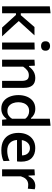

<svg xmlns="http://www.w3.org/2000/svg" viewBox="1055 -1839 796 2946"><g transform="rotate(90 1453.0 -366.0)"><path d="M77 0V-732L184 -743.5V-287H213L277 -361Q306 -395 335.8 -429.2Q365.5 -463.5 394.5 -497H522.5Q482 -453 442 -409Q402 -365 362.5 -321L303 -256.5L373 -177.5Q414 -133 455.5 -88.5Q497 -44 537.5 0H402.5Q373 -33 343.2 -65.8Q313.5 -98.5 284 -130.5L209 -213H184V0Z M633 0V-497L740 -500.5V0ZM685 -598Q652.5 -598 633 -614.8Q613.5 -631.5 613.5 -667.5Q613.5 -701 633.2 -718.5Q653 -736 686 -736Q719 -736 738.5 -717.8Q758 -699.5 758 -667.5Q758 -631.5 738.5 -614.8Q719 -598 685 -598Z M896 0V-497L987.5 -503L991.5 -413H1002Q1018 -436 1042.5 -458.2Q1067 -480.5 1100.2 -495Q1133.5 -509.5 1176 -509.5Q1253.5 -509.5 1290.8 -464.5Q1328 -419.5 1328 -332.5V0H1221V-301.5Q1221 -355.5 1202.2 -383Q1183.5 -410.5 1134.5 -410.5Q1091 -410.5 1058.8 -385Q1026.5 -359.5 1003 -323.5V0Z M1647 12Q1577 12 1531 -24.5Q1485 -61 1462 -120.8Q1439 -180.5 1439 -250Q1439 -323.5 1463.5 -382.5Q1488 -441.5 1534.8 -475.5Q1581.5 -509.5 1648.5 -509.5Q1697.5 -509.5 1734.2 -490.8Q1771 -472 1792 -443.5H1802V-732L1909 -743.5V0H1817L1811 -67H1802Q1773.5 -28.5 1735.2 -8.2Q1697 12 1647 12ZM1683.5 -81.5Q1724 -81.5 1753.2 -100.8Q1782.5 -120 1802 -153V-355Q1781.5 -385 1750.5 -400Q1719.5 -415 1684.5 -415Q1638.5 -415 1608.2 -392.5Q1578 -370 1563.2 -332.2Q1548.5 -294.5 1548.5 -249Q1548.5 -205.5 1562.8 -167.2Q1577 -129 1606.8 -105.2Q1636.5 -81.5 1683.5 -81.5Z M2285 11.5Q2193.5 11.5 2134.5 -22.2Q2075.5 -56 2047.2 -115.2Q2019 -174.5 2019 -251Q2019 -326.5 2046.5 -384.8Q2074 -443 2126.2 -476Q2178.5 -509 2253 -509Q2350 -509 2405.2 -454.5Q2460.5 -400 2460.5 -293.5Q2460.5 -255.5 2456.5 -229H2127.5Q2132.5 -159 2174 -119Q2215.5 -79 2296.5 -79Q2330 -79 2371.2 -87.5Q2412.5 -96 2447.5 -115L2451.5 -22Q2423 -7 2380.2 2.2Q2337.5 11.5 2285 11.5ZM2254 -427.5Q2204.5 -427.5 2171.5 -393Q2138.5 -358.5 2129.5 -302.5L2365 -306Q2363 -363.5 2332.2 -395.5Q2301.5 -427.5 2254 -427.5Z M2578.5 0V-497L2670 -503L2674 -405H2684Q2704 -449 2729.5 -471.5Q2755 -494 2781.5 -501.8Q2808 -509.5 2831 -509.5Q2843.5 -509.5 2857.8 -507.5Q2872 -505.5 2884.5 -501L2875 -395Q2857.5 -398 2843.5 -399.5Q2829.5 -401 2811.5 -401Q2793 -401 2769.5 -393.5Q2746 -386 2723.8 -361.8Q2701.5 -337.5 2685.5 -288V0Z"/></g></svg>

Font: Commissioner Medium
Style: Regular
Weight: 500
Designer: Kostas Bartsokas
Foundry: Kostas Bartsokas
Version: Version 1.000; ttfautohint (v1.8.3)